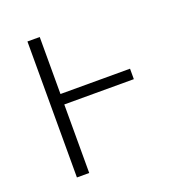

<svg xmlns="http://www.w3.org/2000/svg" viewBox="-101 -605 642 690"><g transform="rotate(-20 219.5 -260.0)"><path d="M391 -302V-262H125V0H78V-520H125V-302Z"/></g></svg>

Font: M PLUS 1p Light
Style: Regular
Weight: 300
Version: Version 1.061